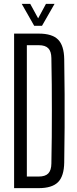

<svg xmlns="http://www.w3.org/2000/svg" viewBox="-20 -974 400 994"><path d="M53 0V-800H181Q250 -800 280.8 -769Q311.5 -738 312.5 -667Q314 -572 314.5 -486Q315 -400 314.5 -314.2Q314 -228.5 312.5 -133.5Q311.5 -62 280.5 -31Q249.5 0 180 0ZM119 -60H180Q214.5 -60 230 -76.2Q245.5 -92.5 246 -127Q247.5 -195.5 248 -263.8Q248.5 -332 248.5 -400.2Q248.5 -468.5 248 -536.8Q247.5 -605 246 -673.5Q245.5 -708 230 -724Q214.5 -740 181 -740H119ZM157 -840.5 92.5 -954H136.5L177.5 -879L218 -954H262.5L197.5 -840.5Z"/></svg>

Font: Big Shoulders Display Thin
Style: Regular
Weight: 400
Version: Version 2.002